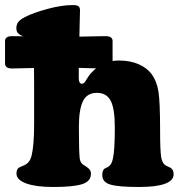

<svg xmlns="http://www.w3.org/2000/svg" viewBox="-52 -725 711 754"><path d="M82 -238.8V-387.7Q82 -437.5 81.5 -458Q6.3 -456.1 -4.4 -456.1Q-32.2 -456.1 -32.2 -475.6V-564Q-32.2 -583 -4.4 -583Q23.4 -583 41 -582.5Q31.7 -584.5 27.3 -587.9Q12.2 -595.7 12.2 -613.3Q12.2 -627.9 19 -637.7Q25.9 -647.5 46.4 -658.2Q80.1 -675.3 135.3 -690.2Q190.4 -705.1 234.4 -705.1Q249 -705.1 255.6 -700.9Q262.2 -696.8 262.2 -684.6Q262.2 -679.7 261.7 -664.8Q261.2 -649.9 260.7 -625.7Q260.3 -601.6 259.8 -581.1Q283.7 -581.5 316.7 -582.3Q349.6 -583 362.3 -583Q390.1 -583 390.1 -564V-485.4Q400.4 -487.3 415.5 -487.3Q459.5 -487.3 492.2 -472.9Q524.9 -458.5 542.5 -435.1Q564 -405.8 570.3 -365Q576.7 -324.2 576.7 -215.8Q576.7 -131.8 581.1 -106.9Q584.5 -87.9 594.2 -78.6Q597.7 -75.7 601.8 -73.5Q606 -71.3 610.8 -69.3Q615.7 -67.4 618.2 -65.9Q629.9 -57.6 629.9 -41Q629.9 9.3 493.2 9.3Q414.6 9.3 382.1 0Q349.6 -9.3 349.6 -37.6Q349.6 -56.2 358.9 -63Q360.4 -64 364.7 -65.7Q369.1 -67.4 372.6 -69.6Q376 -71.8 378.9 -74.7Q387.2 -82 391.6 -103.5Q398.9 -135.3 398.9 -224.6Q398.9 -297.9 382.8 -329.1Q366.7 -360.4 328.6 -360.4Q289.6 -360.4 273.7 -327.6Q257.8 -294.9 257.8 -227.1Q257.8 -128.9 261.2 -101.6Q263.7 -85.9 274.4 -78.6Q290.5 -68.4 295.4 -64Q305.2 -55.2 305.2 -43Q305.2 -12.7 270.3 -1.7Q235.4 9.3 156.7 9.3Q89.4 9.3 51 -4.6Q12.7 -18.6 12.7 -43.5Q12.7 -59.6 22 -66.4Q25.4 -68.8 35.2 -72.5Q44.9 -76.2 49.8 -79.6Q65.9 -89.4 71.8 -112.8Q82 -153.3 82 -238.8ZM257.3 -418.9Q257.3 -396 270 -396Q274.9 -396 279.1 -400.4Q283.2 -404.8 290 -416.5Q302.7 -438.5 325.2 -456.5Q321.8 -456.5 297.9 -457.3Q273.9 -458 257.3 -458.5Z"/></svg>

Font: Cooper* ExtraBold
Style: Regular
Weight: 800
Designer: Owen Earl
Foundry: indestructible type*
Version: Version 0.001